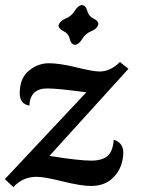

<svg xmlns="http://www.w3.org/2000/svg" viewBox="-21 -736 571 770"><path d="M32.7 14.6 -1.5 -17.6 325.2 -365.7Q212.4 -381.3 168.9 -381.3Q99.6 -381.3 96.7 -312.5Q58.1 -318.8 58.1 -362.3Q58.1 -421.9 94.5 -452.1Q130.9 -482.4 175.3 -482.4Q217.8 -482.4 285.4 -465.8Q353 -449.2 378.4 -449.2Q421.9 -449.2 460 -487.3L494.1 -460L177.2 -110.8Q294.9 -91.8 344.7 -91.8Q387.7 -91.8 409.7 -109.9Q431.6 -127.9 435.1 -175.8Q473.6 -164.1 473.6 -122.6Q471.7 -65.9 437.3 -28.1Q402.8 9.8 343.8 9.8Q304.2 9.8 230.2 -8.5Q156.2 -26.9 126.5 -26.9Q68.8 -26.9 32.7 14.6ZM279.8 -556.2Q264.2 -557.6 258.8 -579.8Q253.4 -602.1 233.6 -611.1Q213.9 -620.1 213.9 -633.8Q218.3 -651.9 241.9 -661.4Q265.6 -670.9 278.8 -692.6Q292 -714.4 307.6 -715.8Q323.2 -714.4 328.9 -692.6Q334.5 -670.9 354 -661.6Q373.5 -652.3 373.5 -639.2Q369.1 -620.6 345.7 -611.3Q322.3 -602.1 308.8 -579.8Q295.4 -557.6 279.8 -556.2Z"/></svg>

Font: Kelvinch
Style: Bold Italic
Weight: 700
Italic angle: -10°
Designer: Paul James Miller
Foundry: High-Logic / Made with FontCreator
Version: Version 3.30 September 23, 2016